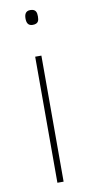

<svg xmlns="http://www.w3.org/2000/svg" viewBox="-84 -757 375 792"><g transform="rotate(-10 103.5 -360.5)"><path d="M103 -721C83 -721 78 -706 78 -690C78 -673 83 -659 103 -659C127 -659 130 -673 130 -690C130 -706 127 -721 103 -721ZM116 -528H90V0H116Z"/></g></svg>

Font: Noto Sans Gurmukhi Thin
Style: Regular
Weight: 100
Designer: Jelle Bosma - Monotype Design Team
Foundry: Monotype Imaging Inc.
Version: Version 2.004